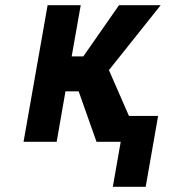

<svg xmlns="http://www.w3.org/2000/svg" viewBox="-20 -548 669 742"><path d="M284 -195 353 0H522L401 -277L601 -528H440L302 -330H257L292 -528H164L71 0H199L233 -195ZM543 174 591 -100H464L416 174Z"/></svg>

Font: Asimov
Style: NarIt
Weight: 500
Designer: Google
Version: Version 2.000980; 2014